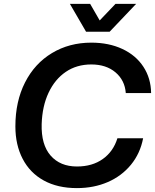

<svg xmlns="http://www.w3.org/2000/svg" viewBox="-20 -957 796 986"><path d="M59 -308Q59 -436 108.5 -533.5Q158 -631 247 -684.5Q336 -738 449 -738Q539 -738 608.5 -705.5Q678 -673 716.5 -614Q755 -555 756 -479H626Q621 -545 573 -585.5Q525 -626 449 -626Q374 -626 318 -588Q262 -550 229.5 -481Q197 -412 194 -320Q191 -214 240 -158Q289 -102 375 -102Q454 -102 508 -140.5Q562 -179 583 -247H715Q700 -169 652.5 -111Q605 -53 533.5 -22Q462 9 375 9Q276 9 205 -30Q134 -69 96.5 -141Q59 -213 59 -308ZM339 -937H443L492 -852L573 -937H679L543 -794H422Z"/></svg>

Font: Mona Sans SemiBold
Style: Italic
Weight: 600
Italic angle: -11.7°
Designer: Deni Anggara
Foundry: GitHub
Version: Version 2.000